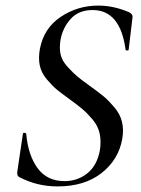

<svg xmlns="http://www.w3.org/2000/svg" viewBox="-20 -656 504 688"><path d="M186 12Q112 12 48 -22Q40 -27 42 -41L62 -176Q62 -180 67.5 -180Q73 -180 74 -176Q81 -99 115 -53Q149 -7 211 -7Q258 -7 293 -35Q328 -63 338 -118Q343 -151 337 -178Q331 -205 312 -227.5Q293 -250 276 -264.5Q259 -279 230 -300Q198 -323 183 -335.5Q168 -348 148 -371.5Q128 -395 122.5 -421.5Q117 -448 123 -481Q137 -555 197.5 -595.5Q258 -636 332 -636Q387 -636 443 -612Q456 -605 455 -595L441 -478Q441 -475 435.5 -475Q430 -475 430 -478Q411 -620 312 -620Q262 -620 233.5 -588.5Q205 -557 197 -514Q192 -485 197 -461.5Q202 -438 223 -415.5Q244 -393 256.5 -382.5Q269 -372 302 -348Q334 -325 351 -311Q368 -297 389 -272.5Q410 -248 417 -220Q424 -192 418 -158Q405 -84 344 -36Q283 12 186 12Z"/></svg>

Font: Cormorant Infant Book
Style: Italic
Weight: 500
Italic angle: -10°
Designer: Christian Thalmann (Catharsis Fonts)
Version: Version 1.000;PS 002.000;hotconv 1.0.88;makeotf.lib2.5.64775